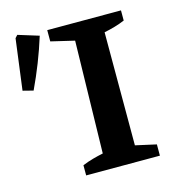

<svg xmlns="http://www.w3.org/2000/svg" viewBox="-102 -756 751 840"><g transform="rotate(-15 273.5 -336.0)"><path d="M185 0V-46Q209 -56 232.5 -62.5Q256 -69 280 -74L291 -582L185 -607V-658H519V-612Q498 -603 474 -596Q450 -589 425 -584V-72L519 -51V0ZM59 -418 12 -430 42 -660 53 -672 147 -643Q129 -585 107 -529Q85 -473 59 -418Z"/></g></svg>

Font: Piazzolla 24pt
Style: Bold
Weight: 700
Designer: Juan Pablo del Peral
Foundry: Huerta Tipografica
Version: Version 2.005